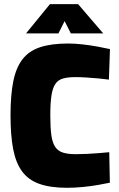

<svg xmlns="http://www.w3.org/2000/svg" viewBox="-20 -898 577 931"><path d="M305.3 12.6Q224.7 12.6 171.4 -6.2Q118.1 -24.9 87.4 -66.5Q56.7 -108 43.8 -175.1Q31 -242.1 31 -338.3Q31 -436.4 44.3 -503.2Q57.6 -569.9 89.1 -610.6Q120.5 -651.2 174.6 -669.1Q228.8 -687 310.9 -687Q342.4 -687 379.9 -682.8Q417.3 -678.6 452.8 -672.1Q488.3 -665.6 513.2 -660L508.1 -511.9Q488.4 -514.7 459.5 -517.5Q430.6 -520.2 400.3 -522.1Q369.9 -524.1 345.3 -524.1Q309.6 -524.1 285.6 -517.3Q261.7 -510.5 248.4 -491Q235.1 -471.5 229.5 -434.8Q223.9 -398.2 223.9 -338.3Q223.9 -279.3 229 -242.5Q234.2 -205.8 247.5 -185.8Q260.9 -165.9 285 -158.1Q309.1 -150.4 347 -150.4Q371.7 -150.4 402.3 -151.8Q432.8 -153.3 461.8 -155.7Q490.9 -158.1 509.7 -160L512.7 -12.1Q489.7 -7.1 455 -1.1Q420.2 5 380.8 8.8Q341.3 12.6 305.3 12.6ZM106.4 -736.2 222.2 -878H358.6L480.4 -736.2H323.4L293.3 -795.6L263.4 -736.2Z"/></svg>

Font: Titillium Web SemiBold
Style: Regular
Weight: 600
Designer: Mohamed Gaber, Accademia di Belle Arti di Urbino
Foundry: Kief Type Foundry, Accademia di Belle Arti di Urbino
Version: Version 3.000; ttfautohint (v1.8.4)